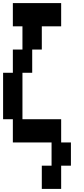

<svg xmlns="http://www.w3.org/2000/svg" viewBox="-20 -1050 540 1240"><path d="M250 170V20H313V-130H63V-280H0V-580H63V-730H125V-880H63V-1030H375V-880H250V-730H188V-580H125V-280H375V-130H438V20H375V170Z"/></svg>

Font: 2P VHS
Style: Regular
Weight: 400
Designer: CodeMan38
Foundry: CodeMan38
Version: Version 3.000